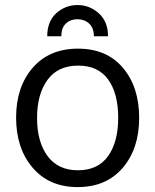

<svg xmlns="http://www.w3.org/2000/svg" viewBox="-20 -743 626 774"><path d="M44.9 0ZM541 -267.8Q541 -143.6 474.6 -66.2Q408.2 11.2 293.2 11.2Q178.2 11.2 111.6 -66.9Q44.9 -145 44.9 -268.8Q44.9 -392.6 111.8 -469.7Q178.7 -546.9 294.4 -546.9Q410.2 -546.9 475.6 -469.5Q541 -392.1 541 -267.8ZM129.4 -267.3Q129.4 -171.4 171.6 -114Q213.9 -56.6 294.4 -56.6Q375 -56.6 415.8 -113.8Q456.5 -170.9 456.5 -268.3Q456.5 -365.7 416.3 -422.1Q376 -478.5 294.7 -478.5Q213.4 -478.5 171.4 -420.9Q129.4 -363.3 129.4 -267.3ZM170.4 -596.7Q170.4 -656.2 206.5 -689.5Q243.7 -722.7 292.5 -722.7Q341.3 -722.7 378.4 -689.2Q415.5 -655.8 415.5 -596.7H358.4Q358.4 -630.4 339.4 -647.9Q320.3 -665.5 292 -665.5Q263.7 -665.5 245.4 -647.9Q227.1 -630.4 227.1 -596.7Z"/></svg>

Font: Oxygen
Style: Normal
Weight: 400
Designer: Vernon Adams
Foundry: Vernon Adams
Version: Version Release 0.2.2 webfont; ttfautohint (v0.8.52-bc40) -l